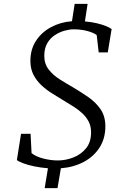

<svg xmlns="http://www.w3.org/2000/svg" viewBox="-20 -862 642 995"><path d="M211.5 113 228.5 10Q190.5 7 157.2 0Q124 -7 100.5 -15.8Q77 -24.5 67.5 -32.5L89 -168.5H138.5L143.5 -68.5Q166.5 -50 205.2 -40.2Q244 -30.5 279 -30.5Q320.5 -30.5 360.2 -46Q400 -61.5 426 -93.5Q452 -125.5 452 -176Q452 -207 440 -230.8Q428 -254.5 408 -273.5Q388 -292.5 363.2 -308.2Q338.5 -324 312.5 -339.5Q283.5 -357.5 252.8 -376.2Q222 -395 196.2 -418.8Q170.5 -442.5 154.2 -473Q138 -503.5 137.5 -544Q137 -605 166 -649.8Q195 -694.5 244 -721Q293 -747.5 353 -752L367 -842H434L420 -751Q454.5 -748 481.8 -741.5Q509 -735 528.2 -727.2Q547.5 -719.5 558.5 -711.5L538.5 -590.5H491.5L481 -680.5Q464 -693 432 -701.5Q400 -710 361.5 -710Q340 -710 314 -702.8Q288 -695.5 264 -679.8Q240 -664 224.8 -637.8Q209.5 -611.5 209.5 -572.5Q209.5 -531.5 232 -502.2Q254.5 -473 289.2 -451Q324 -429 360 -408.5Q399.5 -385 437.5 -358.8Q475.5 -332.5 500.5 -296.8Q525.5 -261 526 -209.5Q526.5 -145 496 -97.5Q465.5 -50 413.2 -22.5Q361 5 295.5 10L278 113Z"/></svg>

Font: Merriweather 24pt Light
Style: Italic
Weight: 300
Italic angle: -7.8°
Version: Version 2.101